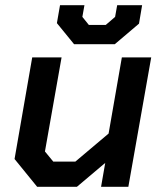

<svg xmlns="http://www.w3.org/2000/svg" viewBox="-20 -719 623 739"><path d="M36 -107 104 -498H217L153 -136L185 -97H270L398 -205L449 -498H562L474 0H369L385 -92L276 0H123ZM199 -630 211 -699H305L297 -654L322 -623H387L423 -654L431 -699H527L515 -628L422 -549H265Z"/></svg>

Font: Chakra Petch SemiBold
Style: Italic
Weight: 600
Italic angle: -10°
Designer: Katatrad Aksorn Co.,Ltd.
Foundry: Cadson Demak Co.,Ltd.
Version: Version 1.000; ttfautohint (v1.6)